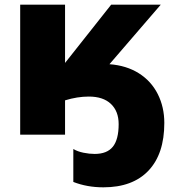

<svg xmlns="http://www.w3.org/2000/svg" viewBox="-20 -573 762 817"><path d="M453.1 -553.2H664.1L445.8 -299.8Q518.1 -294.4 570.8 -261.2Q623.5 -228 651.4 -172.6Q679.2 -117.2 679.2 -49.8Q679.2 82 611.8 153.1Q544.4 224.1 419.9 224.1Q350.6 224.1 292 201.2V61Q310.1 71.8 335.2 76.9Q360.4 82 382.8 82Q435.5 82 460.2 51.3Q484.9 20.5 484.9 -44.9Q484.9 -99.6 451.9 -130.9Q418.9 -162.1 357.9 -162.1Q309.1 -162.1 256.8 -146V0H65.9V-553.2H256.8V-305.2Z"/></svg>

Font: Open Sans ExtBd
Style: Bold
Weight: 800
Foundry: Ascender Corporation
Version: Version 1.10